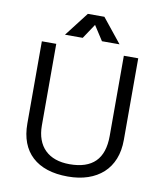

<svg xmlns="http://www.w3.org/2000/svg" viewBox="-97 -982 916 1071"><g transform="rotate(10 361.0 -446.5)"><path d="M632.8 -246.1Q632.8 -184.6 613.8 -137Q594.7 -89.4 559.1 -56.9Q523.4 -24.4 473.1 -7.3Q422.9 9.8 359.9 9.8Q293.9 9.8 243.2 -6.8Q192.4 -23.4 157.5 -55.7Q122.6 -87.9 104.7 -134.8Q86.9 -181.6 86.9 -242.2V-708H168.5V-246.1Q168.5 -201.2 181.2 -166.5Q193.8 -131.8 218.3 -107.9Q242.7 -84 277.8 -71.8Q313 -59.6 357.9 -59.6Q454.6 -59.6 502.9 -107.7Q551.3 -155.8 551.3 -253.9V-708H632.8ZM363.3 -849.6 308.1 -766.6H207.5L313 -903.3H406.7L516.6 -766.6H417Z"/></g></svg>

Font: Saysettha OT
Style: Regular
Weight: 400
Designer: John M. Durdin and Silvain Dupertuis
Foundry: Lao Script for Windows
Version: Version 2.000